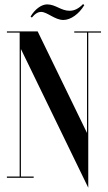

<svg xmlns="http://www.w3.org/2000/svg" viewBox="-20 -850 516 918"><path d="M176.8 -793C205.8 -793 242.2 -754.5 282.8 -754.5C317.8 -754.5 358 -783 383 -825.5L377.2 -830.5C355.2 -808 334.8 -798.5 312.8 -798.5C271.2 -798.5 246.2 -829 205.2 -829C178.2 -829 146.8 -806 126.2 -771L132.2 -766C148.8 -786 162.8 -793 176.8 -793ZM463 -700H335V-694H396V-214.4L160 -700H13V-694H74V-6H13V0H141V-6H80V-615.6L402 47.5V-694H463Z"/></svg>

Font: Picaflor 72 pt
Style: Regular
Weight: 400
Designer: Ariel Martín Pérez
Foundry: Tunera Type Foundry
Version: Version 1.000;hotconv 1.0.109;makeotfexe 2.5.65596